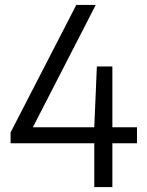

<svg xmlns="http://www.w3.org/2000/svg" viewBox="-20 -760 596 780"><path d="M536.5 -243V-178H436.5V0H363V-178H23V-222L290 -740H369L113.5 -243H363L373.5 -490H436.5V-243Z"/></svg>

Font: Encode Sans Semi Condensed
Style: Regular
Weight: 400
Width: 4
Designer: Multiple Designers
Foundry: Impallari Type
Version: Version 2.000